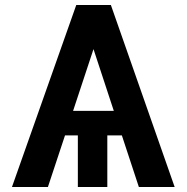

<svg xmlns="http://www.w3.org/2000/svg" viewBox="-20 -747 746 767"><path d="M534.7 0 466.8 -206.1H408.7V0H291V-206.1H239.7L171.4 0H27.8L284.7 -727.1H422.9L677.7 0ZM434.6 -304.2 353.5 -550.8 272 -304.2Z"/></svg>

Font: Interop SemBd
Style: Regular
Weight: 600
Designer: Rasmus Andersson, Google, Jang Haemin
Foundry: jhaemin
Version: Version 1.007